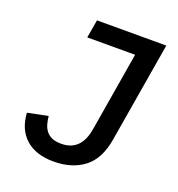

<svg xmlns="http://www.w3.org/2000/svg" viewBox="-129 -805 858 924"><g transform="rotate(20 300.0 -343.0)"><path d="M566 -698 480 -186Q463 -82 401.5 -35Q340 12 246 12Q155 12 103 -34.5Q51 -81 46 -165L150 -186Q152 -164 157.5 -145Q163 -126 174.5 -111.5Q186 -97 204.5 -89Q223 -81 252 -81Q352 -81 372 -198L440 -605H195L211 -698Z"/></g></svg>

Font: IBM Plex Mono Medium
Style: Italic
Weight: 500
Italic angle: -9°
Monospace: yes
Designer: Mike Abbink, Paul van der Laan, Pieter van Rosmalen
Foundry: Bold Monday
Version: Version 2.3